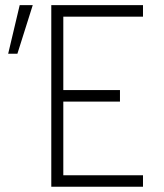

<svg xmlns="http://www.w3.org/2000/svg" viewBox="-20 -713 626 733"><path d="M175.8 0V-693.4H525.9V-649.4H221.7V-369.1H438V-325.2H221.7V-43.9H525.9V0ZM11.2 -507.8 55.2 -693.4H105L46.4 -507.8Z"/></svg>

Font: Cascadia Code NF ExtraLight
Style: Regular
Weight: 200
Monospace: yes
Designer: Aaron Bell
Foundry: Saja Typeworks
Version: Version 2404.023; ttfautohint (v1.8.4)